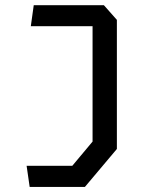

<svg xmlns="http://www.w3.org/2000/svg" viewBox="-20 -534 660 754"><path d="M96.5 200H313.5L439 51V-456L388 -513.5H112.5L101 -431H343.5V22L264 117H84.5Z"/></svg>

Font: FontWithASyntaxHighlighterNightOwl
Style: Regular
Weight: 400
Designer: Riley Cran & the Lettermatic Team
Foundry: Lettermatic
Version: Version 1.000 (FontWithASyntaxHighlighterNightOwl)